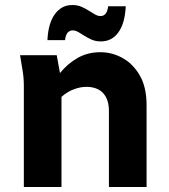

<svg xmlns="http://www.w3.org/2000/svg" viewBox="-20 -745 674 765"><path d="M60 -525H206L219 -454Q250 -492 290 -514.5Q330 -537 380 -537Q427 -537 469 -513.5Q511 -490 537.5 -443.5Q564 -397 564 -326V0H414V-303Q414 -336 402.5 -357.5Q391 -379 371 -389Q351 -399 325 -399Q300 -399 273.5 -389Q247 -379 225 -359V0H75V-400Q75 -421 73.5 -437.5Q72 -454 68 -476ZM169 -585Q172 -652 198.5 -688.5Q225 -725 268 -725Q288 -725 304 -718.3Q320 -711.5 333 -703Q346 -694.5 358 -687.7Q370 -681 381 -681Q392 -681 400 -689.4Q408 -697.8 411 -720H481Q478 -653 452 -616.5Q426 -580 382 -580Q362 -580 346 -586.7Q330 -593.5 317 -602Q304 -610.5 292 -617.3Q280 -624 269 -624Q259 -624 250.5 -616Q242 -608 239 -585Z"/></svg>

Font: Radio Canada
Style: Regular
Weight: 400
Designer: Charles Daoud, Etienne Aubert Bonn, Alexandre Saumier Demers, Jacques Le Bailly
Foundry: Radio-Canada
Version: Version 2.104;gftools[0.9.28.dev5+ged2979d]